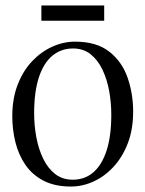

<svg xmlns="http://www.w3.org/2000/svg" viewBox="-20 -672 532 703"><path d="M25 -246.5Q25 -311.5 44.8 -362.2Q64.5 -413 97.8 -448Q131 -483 171.8 -501.2Q212.5 -519.5 254.5 -519.5Q333.5 -519.5 380.2 -482.8Q427 -446 447.2 -387.5Q467.5 -329 467.5 -263Q467.5 -198 447.8 -147Q428 -96 395.2 -60.8Q362.5 -25.5 322 -7.2Q281.5 11 239.5 11Q180.5 11 139.2 -10.5Q98 -32 73 -68.5Q48 -105 36.5 -151Q25 -197 25 -246.5ZM246.5 -14Q290.5 -14 322 -41.2Q353.5 -68.5 370.5 -121.5Q387.5 -174.5 387.5 -252Q387.5 -295.5 379.8 -338.5Q372 -381.5 355.2 -416.8Q338.5 -452 312 -473.2Q285.5 -494.5 247.5 -494.5Q203.5 -494.5 171.5 -467.8Q139.5 -441 122.2 -388.2Q105 -335.5 105 -257.5Q105 -213 113 -169.8Q121 -126.5 138 -91.2Q155 -56 181.8 -35Q208.5 -14 246.5 -14ZM361.5 -652V-596H131.5V-652Z"/></svg>

Font: Merriweather 144pt Light
Style: Regular
Weight: 300
Version: Version 2.100